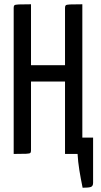

<svg xmlns="http://www.w3.org/2000/svg" viewBox="-20 -720 474 898"><path d="M366.4 158.1Q357.5 115.2 351.1 75.7Q344.8 36.2 342.8 0H284.1V-338.7H125V-16.5Q125 -8.2 122.1 -4.9Q119.1 -1.6 102.1 -0.8Q85 0 44 0V-683.5Q44 -691.8 47.1 -695.1Q50.2 -698.4 67.2 -699.2Q84.2 -700 125 -700V-415.1H284.1V-683.5Q284.1 -691.8 287.4 -695.1Q290.7 -698.4 307.3 -699.2Q323.9 -700 365.1 -700V-76.5H415.4V135.2Q415.4 150.4 405.2 154.3Q395 158.1 366.4 158.1Z"/></svg>

Font: Yanone Kaffeesatz ExtraLight
Style: Regular
Weight: 200
Designer: Yanone (Cyrillic: Daniel Pouzeot, Huerta Tipografica, and Cyreal)
Foundry: Yanone
Version: Version 2.003